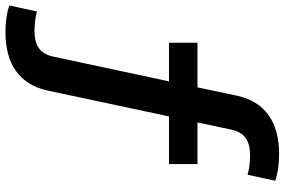

<svg xmlns="http://www.w3.org/2000/svg" viewBox="-190 -733 1039 701"><g transform="rotate(90 329.5 -382.5)"><path d="M135 -584H298L329 -731Q346 -805 399.5 -843.5Q453 -882 541 -882Q599 -882 639 -868L617 -767Q586 -776 546 -776Q506 -776 483 -760Q460 -744 452 -706L426 -584H578V-480H404L309 -34Q292 40 238.5 78.5Q185 117 97 117Q39 117 -1 103L21 2Q53 11 92 11Q132 11 155 -5Q178 -21 186 -59L276 -480H135Z"/></g></svg>

Font: Application Semibold
Style: Regular
Weight: 600
Designer: Wei Huang
Foundry: Wei Huang
Version: Version 0.012